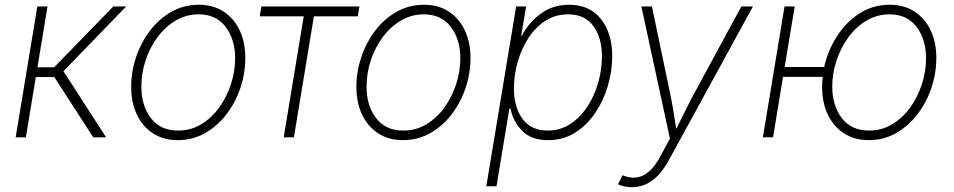

<svg xmlns="http://www.w3.org/2000/svg" viewBox="-20 -573 3981 801"><path d="M45.4 0 135.7 -545.9H178.2L136.2 -292.5H206.1L452.6 -545.9H506.3L244.6 -275.9L422.9 0H369.1L206.5 -251.5H129.4L87.9 0Z M721.7 11.7Q662.1 11.7 618.4 -16.6Q574.7 -44.9 551 -95Q527.3 -145 527.3 -210.9Q527.3 -273.9 547.9 -335Q568.4 -396 606 -445.3Q643.6 -494.6 695.3 -523.9Q747.1 -553.2 809.6 -553.2Q868.7 -553.2 912.1 -525.1Q955.6 -497.1 979.5 -447Q1003.4 -397 1003.4 -331.1Q1003.4 -267.6 982.9 -206.5Q962.4 -145.5 924.8 -96.2Q887.2 -46.9 835.4 -17.6Q783.7 11.7 721.7 11.7ZM722.7 -28.3Q776.4 -28.3 820.1 -54.9Q863.8 -81.5 895.3 -125.7Q926.8 -169.9 943.8 -223.1Q960.9 -276.4 960.9 -329.6Q960.9 -409.2 921.1 -461.2Q881.3 -513.2 808.6 -513.2Q756.8 -513.2 713.1 -487.3Q669.4 -461.4 637.2 -418Q605 -374.5 587.4 -321Q569.8 -267.6 569.8 -211.9Q569.8 -131.8 609.6 -80.1Q649.4 -28.3 722.7 -28.3Z M1163.6 0 1247.1 -504.9H1063.5L1070.3 -545.9H1479.5L1472.7 -504.9H1289.6L1206.1 0Z M1661.1 11.7Q1601.6 11.7 1557.9 -16.6Q1514.2 -44.9 1490.5 -95Q1466.8 -145 1466.8 -210.9Q1466.8 -273.9 1487.3 -335Q1507.8 -396 1545.4 -445.3Q1583 -494.6 1634.8 -523.9Q1686.5 -553.2 1749 -553.2Q1808.1 -553.2 1851.6 -525.1Q1895 -497.1 1918.9 -447Q1942.9 -397 1942.9 -331.1Q1942.9 -267.6 1922.4 -206.5Q1901.9 -145.5 1864.3 -96.2Q1826.7 -46.9 1774.9 -17.6Q1723.1 11.7 1661.1 11.7ZM1662.1 -28.3Q1715.8 -28.3 1759.5 -54.9Q1803.2 -81.5 1834.7 -125.7Q1866.2 -169.9 1883.3 -223.1Q1900.4 -276.4 1900.4 -329.6Q1900.4 -409.2 1860.6 -461.2Q1820.8 -513.2 1748 -513.2Q1696.3 -513.2 1652.6 -487.3Q1608.9 -461.4 1576.7 -418Q1544.4 -374.5 1526.9 -321Q1509.3 -267.6 1509.3 -211.9Q1509.3 -131.8 1549.1 -80.1Q1588.9 -28.3 1662.1 -28.3Z M2008.8 204.1 2133.3 -545.9H2174.8L2154.3 -423.8H2157.2Q2184.6 -477.5 2235.1 -515.4Q2285.6 -553.2 2354.5 -553.2Q2439.5 -553.2 2486.8 -493.9Q2534.2 -434.6 2534.2 -338.9Q2534.2 -276.9 2515.9 -214.8Q2497.6 -152.8 2462.9 -101.6Q2428.2 -50.3 2378.9 -19.3Q2329.6 11.7 2267.1 11.7Q2195.8 11.7 2158 -27.6Q2120.1 -66.9 2109.9 -120.1H2105L2051.3 204.1ZM2264.6 -28.3Q2317.9 -28.3 2359.9 -56.2Q2401.9 -84 2431.4 -129.6Q2460.9 -175.3 2476.1 -230Q2491.2 -284.7 2491.2 -337.9Q2491.2 -415 2455.6 -464.1Q2419.9 -513.2 2350.6 -513.2Q2296.4 -513.2 2254.4 -485.6Q2212.4 -458 2183.3 -412.6Q2154.3 -367.2 2139.2 -312.7Q2124 -258.3 2124 -204.6Q2124 -126 2159.9 -77.1Q2195.8 -28.3 2264.6 -28.3Z M2558.1 195.8 2577.1 158.2 2583 160.2Q2627.4 177.2 2665 158Q2702.6 138.7 2734.4 80.1L2774.9 5.4L2655.8 -545.9H2699.7L2775.9 -182.1Q2783.7 -145 2789.6 -108.2Q2795.4 -71.3 2801.3 -35.2Q2819.3 -71.3 2837.4 -108.2Q2855.5 -145 2875.5 -182.1L3072.8 -545.9H3121.1L2769.5 96.7Q2708 208 2616.7 208Q2583 208 2558.1 195.8Z M3162.6 0 3252.9 -545.9H3295.4L3253.4 -293.5H3418.5Q3433.6 -362.3 3471.7 -421.6Q3509.8 -481 3565.9 -517.1Q3622.1 -553.2 3691.9 -553.2Q3751 -553.2 3794.7 -525.1Q3838.4 -497.1 3862.3 -447Q3886.2 -397 3886.2 -331.1Q3886.2 -267.6 3865.7 -206.5Q3845.2 -145.5 3807.4 -96.2Q3769.5 -46.9 3718 -17.6Q3666.5 11.7 3604 11.7Q3544.9 11.7 3501.2 -16.6Q3457.5 -44.9 3433.6 -95Q3409.7 -145 3409.7 -210.9Q3409.7 -231.4 3412.1 -252.4H3246.6L3205.1 0ZM3605 -28.3Q3658.7 -28.3 3702.6 -54.9Q3746.6 -81.5 3778.1 -125.7Q3809.6 -169.9 3826.4 -223.1Q3843.3 -276.4 3843.3 -329.6Q3843.3 -409.2 3803.5 -461.2Q3763.7 -513.2 3690.9 -513.2Q3639.2 -513.2 3595.5 -487.3Q3551.8 -461.4 3519.8 -418Q3487.8 -374.5 3470 -321Q3452.1 -267.6 3452.1 -211.9Q3452.1 -131.8 3492.2 -80.1Q3532.2 -28.3 3605 -28.3Z"/></svg>

Font: Inter Extra Light
Style: Italic
Weight: 200
Italic angle: -9.39999°
Designer: Rasmus Andersson
Foundry: rsms
Version: Version 4.000;git-3c8e0fc